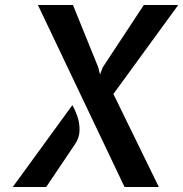

<svg xmlns="http://www.w3.org/2000/svg" viewBox="-20 -747 732 767"><path d="M477.5 0 131.5 -727H271.5L372.5 -478L379.5 -449.5L390.5 -478L554.5 -727H692L433 -371.5L614.5 0ZM31 0 269 -327Q279 -310.5 288.5 -283.8Q298 -257 297.8 -227Q297.5 -197 279 -170L164.5 0Z"/></svg>

Font: Expletus Sans SemiBold
Style: Italic
Weight: 600
Italic angle: -7°
Version: Version 7.500